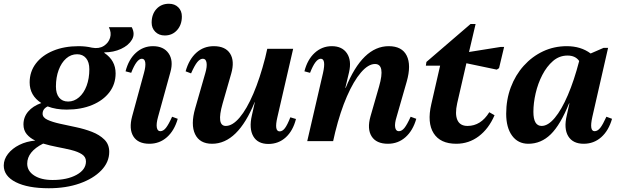

<svg xmlns="http://www.w3.org/2000/svg" viewBox="-112 -752 3302 1023"><path d="M148 251Q36 251 -28 218.5Q-92 186 -92 130Q-92 97 -69.5 68Q-47 39 -9 20Q29 1 76 -3Q48 -16 30.5 -37Q13 -58 13 -89Q13 -128 38 -157.5Q63 -187 108 -203Q46 -243 46 -313Q46 -370 79 -413.5Q112 -457 171 -481.5Q230 -506 307 -506Q345 -506 378 -498Q415 -491 440.5 -507Q466 -523 474.5 -550.5Q483 -578 468 -607H590Q609 -571 591 -540.5Q573 -510 533 -491.5Q493 -473 444 -473V-470Q504 -430 504 -361Q504 -304 471 -260.5Q438 -217 379 -192.5Q320 -168 243 -168Q186 -168 142 -185Q115 -172 115 -146Q115 -126 140.5 -114Q166 -102 206.5 -93Q247 -84 292.5 -74.5Q338 -65 378 -49.5Q418 -34 444 -8.5Q470 17 470 57Q470 112 427.5 156Q385 200 312.5 225.5Q240 251 148 251ZM251 -211Q283 -211 309 -233.5Q335 -256 349.5 -295Q364 -334 364 -383Q364 -421 346.5 -442Q329 -463 299 -463Q266 -463 240.5 -440.5Q215 -418 200.5 -379Q186 -340 186 -291Q186 -253 203 -232Q220 -211 251 -211ZM33 120Q33 159 70 183Q107 207 168 207Q246 207 296 179.5Q346 152 346 108Q346 84 324.5 70Q303 56 268.5 47.5Q234 39 194.5 31.5Q155 24 118 13Q33 56 33 120Z M684 14Q623 14 598.5 -25.5Q574 -65 592 -132L655 -363Q665 -399 662 -419Q659 -439 644 -439Q616 -439 587 -364L557 -372Q573 -435 612 -470.5Q651 -506 703 -506Q760 -506 786.5 -467.5Q813 -429 796 -368L730 -129Q720 -93 723.5 -73Q727 -53 742 -53Q758 -53 772 -70.5Q786 -88 805 -130L835 -119Q817 -56 777.5 -21Q738 14 684 14ZM766 -563Q735 -563 715.5 -582.5Q696 -602 696 -631Q696 -676 721.5 -704Q747 -732 788 -732Q819 -732 838 -713Q857 -694 857 -664Q857 -620 831.5 -591.5Q806 -563 766 -563Z M1018 14Q952 14 927.5 -37Q903 -88 928 -175L982 -363Q992 -397 988.5 -418Q985 -439 969 -439Q954 -439 939.5 -421.5Q925 -404 906 -361L877 -372Q895 -436 934 -471Q973 -506 1027 -506Q1089 -506 1114 -466.5Q1139 -427 1120 -360L1074 -200Q1040 -81 1091 -81Q1127 -81 1165 -126Q1203 -171 1238 -253Q1273 -335 1301 -444L1312 -492H1450L1366 -128Q1348 -52 1378 -52Q1393 -52 1406 -69Q1419 -86 1435 -127L1465 -118Q1449 -55 1410.5 -20Q1372 15 1318 15Q1261 15 1237.5 -26Q1214 -67 1230 -137L1246 -208H1245Q1155 14 1018 14Z M1525 0 1609 -363Q1626 -439 1597 -439Q1569 -439 1540 -364L1510 -372Q1526 -435 1565 -470.5Q1604 -506 1656 -506Q1711 -506 1736.5 -468Q1762 -430 1748 -368L1728 -284H1730Q1820 -506 1959 -506Q2030 -506 2055 -455.5Q2080 -405 2055 -317L2001 -129Q1990 -94 1993.5 -73.5Q1997 -53 2013 -53Q2029 -53 2043 -70.5Q2057 -88 2076 -130L2106 -119Q2088 -56 2048.5 -21Q2009 14 1955 14Q1893 14 1868 -25.5Q1843 -65 1862 -132L1908 -292Q1942 -411 1886 -411Q1850 -411 1811 -365.5Q1772 -320 1736.5 -238.5Q1701 -157 1674 -48L1663 0Z M2319 14Q2234 14 2198.5 -42Q2163 -98 2186 -197L2233 -402H2157L2160 -422L2395 -624H2422L2387 -475L2556 -502H2574L2547 -389L2535 -381L2373 -415L2324 -202Q2311 -144 2325 -112.5Q2339 -81 2379 -81Q2450 -81 2495 -154L2523 -138Q2492 -66 2439 -26Q2386 14 2319 14Z M2703 14Q2648 14 2616.5 -29Q2585 -72 2585 -146Q2585 -221 2609.5 -286.5Q2634 -352 2678.5 -401.5Q2723 -451 2781.5 -478.5Q2840 -506 2908 -506Q2983 -506 3035 -467L3104 -497H3128L3044 -129Q3027 -53 3056 -53Q3072 -53 3086 -70.5Q3100 -88 3119 -130L3149 -119Q3131 -56 3091.5 -21Q3052 14 2998 14Q2940 14 2915.5 -26.5Q2891 -67 2908 -138L2922 -201H2920Q2874 -87 2822.5 -36.5Q2771 14 2703 14ZM2730 -156Q2730 -81 2774 -81Q2808 -81 2844 -124Q2880 -167 2913.5 -245Q2947 -323 2974 -427Q2954 -456 2912 -456Q2868 -456 2834.5 -427Q2801 -398 2777.5 -352.5Q2754 -307 2742 -255Q2730 -203 2730 -156Z"/></svg>

Font: Platypi SemiBold
Style: Italic
Weight: 600
Italic angle: -13°
Designer: David Sargent
Foundry: Bolt Cutter Type
Version: Version 1.200; ttfautohint (v1.8.4.7-5d5b)